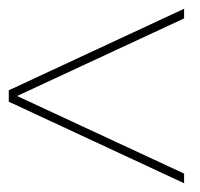

<svg xmlns="http://www.w3.org/2000/svg" viewBox="-58 -547 457 438"><path d="M362 -527 -38 -341V-315L362 -129V-151L-19 -328L362 -505Z"/></svg>

Font: Argentum Sans Thin
Style: Regular
Weight: 250
Designer: Julieta Ulanovsky
Foundry: Julieta Ulanovsky
Version: Version 5.001;February 15, 2019;FontCreator 11.5.0.2425 64-b